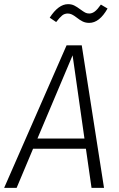

<svg xmlns="http://www.w3.org/2000/svg" viewBox="-40 -903 574 923"><path d="M400 0 373 -188H119L40 0H-20L280 -685H353L460 0ZM140 -237H366L309 -637ZM328 -819Q315 -829 305.5 -833.5Q296 -838 286 -838Q270 -838 258.5 -828.5Q247 -819 230 -797L199 -818Q241 -883 287 -883Q304 -883 317 -876.5Q330 -870 346 -858Q361 -847 369.5 -842.5Q378 -838 389 -838Q403 -838 416 -848Q429 -858 445 -881L477 -862Q438 -793 389 -793Q371 -793 357 -800Q343 -807 328 -819Z"/></svg>

Font: Fira Sans Condensed Light
Style: Italic
Weight: 300
Width: 3
Italic angle: -8°
Designer: Carrois Corporate & Edenspiekermann AG
Foundry: Carrois Corporate GbR & Edenspiekermann AG
Version: Version 4.203